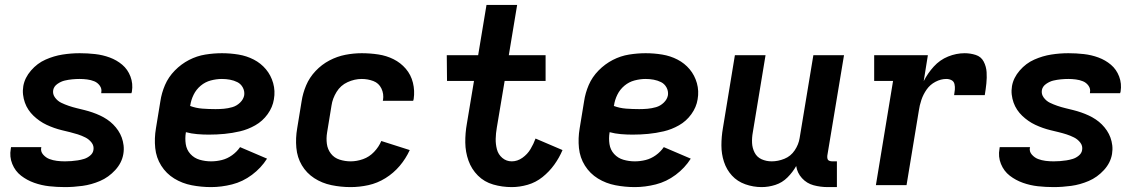

<svg xmlns="http://www.w3.org/2000/svg" viewBox="-20 -755 4648 783"><path d="M245 8Q280 8 316.5 3Q353 -2 388 -17Q423 -32 450 -61.5Q477 -91 483 -127Q486 -145 484 -162Q482 -179 476.5 -194Q471 -209 462 -222.5Q453 -236 441.5 -247.5Q430 -259 416.5 -268Q403 -277 388 -284Q373 -291 357 -296.5Q341 -302 325 -306Q309 -310 292.5 -314Q276 -318 260 -323.5Q244 -329 229.5 -336Q215 -343 204.5 -357Q194 -371 197 -388Q200 -403 214.5 -413Q229 -423 244 -426.5Q259 -430 274.5 -431.5Q290 -433 305 -433Q320 -433 335.5 -431Q351 -429 364.5 -423.5Q378 -418 387 -405.5Q396 -393 393 -378V-375H516Q517 -379 518 -382Q523 -414 512 -443Q501 -472 478.5 -491Q456 -510 427.5 -520.5Q399 -531 368 -534.5Q337 -538 305 -538Q270 -538 235 -532.5Q200 -527 166 -512Q132 -497 106.5 -467.5Q81 -438 75 -404Q72 -386 74 -369Q76 -352 81.5 -336.5Q87 -321 96 -307.5Q105 -294 116.5 -283Q128 -272 141.5 -262.5Q155 -253 170 -246Q185 -239 200.5 -233.5Q216 -228 232.5 -224Q249 -220 265.5 -216Q282 -212 297.5 -207Q313 -202 328 -194.5Q343 -187 353.5 -173.5Q364 -160 361 -143Q359 -130 347.5 -120.5Q336 -111 323 -107Q310 -103 297 -101Q284 -99 271 -98Q258 -97 245 -97Q228 -97 212 -99Q196 -101 181.5 -106.5Q167 -112 156 -124.5Q145 -137 148 -153Q148 -154 149 -155H25Q24 -152 24 -148Q18 -116 30 -86.5Q42 -57 66 -38.5Q90 -20 119.5 -9.5Q149 1 180.5 4.5Q212 8 245 8Z M841 8Q883 8 926.5 -3Q970 -14 1007.5 -42Q1045 -70 1069 -108L959 -155Q946 -136 926.5 -122Q907 -108 885 -102.5Q863 -97 841 -97Q817 -97 794.5 -103.5Q772 -110 756.5 -127Q741 -144 737.5 -167.5Q734 -191 738 -215V-216Q760 -210 784 -208Q808 -206 831 -206H832Q864 -206 895.5 -209Q927 -212 959 -219.5Q991 -227 1021 -244Q1051 -261 1071.5 -289.5Q1092 -318 1097 -350Q1103 -384 1094 -416Q1085 -448 1064.5 -472.5Q1044 -497 1015 -512Q986 -527 952.5 -532.5Q919 -538 885 -538Q852 -538 817.5 -532.5Q783 -527 751 -510.5Q719 -494 693 -467.5Q667 -441 653 -408.5Q639 -376 634 -342L616 -232Q609 -191 613 -151.5Q617 -112 637.5 -79.5Q658 -47 690.5 -27Q723 -7 762 0.5Q801 8 841 8ZM859 -310Q832 -310 805.5 -312Q779 -314 755 -323L756 -325Q759 -347 769.5 -368.5Q780 -390 798.5 -405.5Q817 -421 840 -427Q863 -433 885 -433Q902 -433 918 -430Q934 -427 948 -420Q962 -413 970 -398.5Q978 -384 976 -367Q973 -350 959 -336.5Q945 -323 927.5 -318Q910 -313 893 -311.5Q876 -310 859 -310Z M1410 8Q1446 8 1482.5 0Q1519 -8 1552 -28.5Q1585 -49 1610 -78.5Q1635 -108 1651 -143L1535 -180Q1525 -156 1505.5 -135.5Q1486 -115 1460.5 -106Q1435 -97 1410 -97Q1387 -97 1365 -104Q1343 -111 1329.5 -128.5Q1316 -146 1313 -168.5Q1310 -191 1314 -215L1332 -325Q1336 -353 1352.5 -380Q1369 -407 1397.5 -420Q1426 -433 1455 -433Q1480 -433 1502.5 -424.5Q1525 -416 1535.5 -394Q1546 -372 1542 -347L1541 -344H1665Q1666 -347 1667 -351Q1672 -385 1664 -417.5Q1656 -450 1635 -474.5Q1614 -499 1585 -513.5Q1556 -528 1522.5 -533Q1489 -538 1455 -538Q1422 -538 1388.5 -531.5Q1355 -525 1323.5 -508.5Q1292 -492 1267 -465.5Q1242 -439 1228.5 -407Q1215 -375 1210 -342L1192 -232Q1185 -192 1188.5 -152.5Q1192 -113 1211 -81Q1230 -49 1261.5 -28.5Q1293 -8 1331.5 0Q1370 8 1410 8Z M2067 8Q2099 8 2132 -1.5Q2165 -11 2192.5 -33Q2220 -55 2240.5 -83.5Q2261 -112 2274 -143L2164 -190Q2156 -168 2143.5 -147Q2131 -126 2110.5 -111.5Q2090 -97 2067 -97Q2045 -97 2028.5 -111Q2012 -125 2006.5 -146Q2001 -167 2001.5 -189Q2002 -211 2006 -234L2038 -425H2205V-530H2055L2089 -735H1964L1930 -530H1802L1803 -425H1913L1884 -251Q1877 -212 1877.5 -173.5Q1878 -135 1890.5 -100Q1903 -65 1929 -39Q1955 -13 1991.5 -2.5Q2028 8 2067 8Z M2569 8Q2611 8 2654.5 -3Q2698 -14 2735.5 -42Q2773 -70 2797 -108L2687 -155Q2674 -136 2654.5 -122Q2635 -108 2613 -102.5Q2591 -97 2569 -97Q2545 -97 2522.5 -103.5Q2500 -110 2484.5 -127Q2469 -144 2465.5 -167.5Q2462 -191 2466 -215V-216Q2488 -210 2512 -208Q2536 -206 2559 -206H2560Q2592 -206 2623.5 -209Q2655 -212 2687 -219.5Q2719 -227 2749 -244Q2779 -261 2799.5 -289.5Q2820 -318 2825 -350Q2831 -384 2822 -416Q2813 -448 2792.5 -472.5Q2772 -497 2743 -512Q2714 -527 2680.5 -532.5Q2647 -538 2613 -538Q2580 -538 2545.5 -532.5Q2511 -527 2479 -510.5Q2447 -494 2421 -467.5Q2395 -441 2381 -408.5Q2367 -376 2362 -342L2344 -232Q2337 -191 2341 -151.5Q2345 -112 2365.5 -79.5Q2386 -47 2418.5 -27Q2451 -7 2490 0.5Q2529 8 2569 8ZM2587 -310Q2560 -310 2533.5 -312Q2507 -314 2483 -323L2484 -325Q2487 -347 2497.5 -368.5Q2508 -390 2526.5 -405.5Q2545 -421 2568 -427Q2591 -433 2613 -433Q2630 -433 2646 -430Q2662 -427 2676 -420Q2690 -413 2698 -398.5Q2706 -384 2704 -367Q2701 -350 2687 -336.5Q2673 -323 2655.5 -318Q2638 -313 2621 -311.5Q2604 -310 2587 -310Z M3086 8Q3114 8 3142 -1Q3170 -10 3191.5 -31.5Q3213 -53 3227 -78Q3231 -50 3250.5 -28.5Q3270 -7 3298 0.5Q3326 8 3356 8H3393V-97H3374Q3367 -97 3361.5 -99.5Q3356 -102 3354.5 -108Q3353 -114 3354 -121L3422 -530H3297L3241 -192Q3237 -166 3221 -142Q3205 -118 3179 -107.5Q3153 -97 3127 -97Q3105 -97 3086 -105.5Q3067 -114 3057.5 -132.5Q3048 -151 3047 -172Q3046 -193 3050 -215L3102 -530H2977L2928 -232Q2922 -197 2922 -162Q2922 -127 2932.5 -95Q2943 -63 2965 -39Q2987 -15 3019.5 -3.5Q3052 8 3086 8Z M3552 0H3677L3727 -303Q3730 -325 3737.5 -347.5Q3745 -370 3759 -390Q3773 -410 3795 -421.5Q3817 -433 3839 -433Q3851 -433 3860.5 -428Q3870 -423 3872.5 -412Q3875 -401 3874 -389.5Q3873 -378 3871 -367H3996Q4000 -391 4002.5 -414.5Q4005 -438 4003.5 -461Q4002 -484 3991.5 -504Q3981 -524 3959 -531Q3937 -538 3914 -538Q3880 -538 3846.5 -524.5Q3813 -511 3788 -483.5Q3763 -456 3747 -424L3764 -530H3545V-425H3622Z M4277 8Q4312 8 4348.5 3Q4385 -2 4420 -17Q4455 -32 4482 -61.5Q4509 -91 4515 -127Q4518 -145 4516 -162Q4514 -179 4508.5 -194Q4503 -209 4494 -222.5Q4485 -236 4473.5 -247.5Q4462 -259 4448.5 -268Q4435 -277 4420 -284Q4405 -291 4389 -296.5Q4373 -302 4357 -306Q4341 -310 4324.5 -314Q4308 -318 4292 -323.5Q4276 -329 4261.5 -336Q4247 -343 4236.5 -357Q4226 -371 4229 -388Q4232 -403 4246.5 -413Q4261 -423 4276 -426.5Q4291 -430 4306.5 -431.5Q4322 -433 4337 -433Q4352 -433 4367.5 -431Q4383 -429 4396.5 -423.5Q4410 -418 4419 -405.5Q4428 -393 4425 -378V-375H4548Q4549 -379 4550 -382Q4555 -414 4544 -443Q4533 -472 4510.5 -491Q4488 -510 4459.5 -520.5Q4431 -531 4400 -534.5Q4369 -538 4337 -538Q4302 -538 4267 -532.5Q4232 -527 4198 -512Q4164 -497 4138.5 -467.5Q4113 -438 4107 -404Q4104 -386 4106 -369Q4108 -352 4113.5 -336.5Q4119 -321 4128 -307.5Q4137 -294 4148.5 -283Q4160 -272 4173.5 -262.5Q4187 -253 4202 -246Q4217 -239 4232.5 -233.5Q4248 -228 4264.5 -224Q4281 -220 4297.5 -216Q4314 -212 4329.5 -207Q4345 -202 4360 -194.5Q4375 -187 4385.5 -173.5Q4396 -160 4393 -143Q4391 -130 4379.5 -120.5Q4368 -111 4355 -107Q4342 -103 4329 -101Q4316 -99 4303 -98Q4290 -97 4277 -97Q4260 -97 4244 -99Q4228 -101 4213.5 -106.5Q4199 -112 4188 -124.5Q4177 -137 4180 -153Q4180 -154 4181 -155H4057Q4056 -152 4056 -148Q4050 -116 4062 -86.5Q4074 -57 4098 -38.5Q4122 -20 4151.5 -9.5Q4181 1 4212.5 4.5Q4244 8 4277 8Z"/></svg>

Font: Iosevka Sparkle
Style: Bold Italic
Weight: 700
Italic angle: -9°
Designer: Belleve Invis
Foundry: Belleve Invis
Version: Version 4.5.0; ttfautohint (v1.8.3)